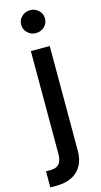

<svg xmlns="http://www.w3.org/2000/svg" viewBox="-167 -784 543 1030"><g transform="rotate(-15 105.0 -269.0)"><path d="M64.5 -529.3H169.4V50.3Q169.9 98.1 151.4 132.8Q132.8 167.5 97.2 185.8Q61.5 204.1 9.8 204.1H-23.9V114.7H0Q34.2 114.7 49.3 96.9Q64.5 79.1 64.5 42.5ZM116.7 -615.2Q89.4 -615.2 70.1 -633.8Q50.8 -652.3 50.8 -678.7Q50.8 -705.6 70.1 -723.9Q89.4 -742.2 116.7 -742.2Q144.5 -742.2 163.8 -723.9Q183.1 -705.6 183.1 -678.7Q183.1 -652.3 163.8 -633.8Q144.5 -615.2 116.7 -615.2Z"/></g></svg>

Font: Inter 24pt Medium
Style: Regular
Weight: 500
Designer: Rasmus Andersson
Foundry: rsms
Version: Version 4.001;git-66647c0bb